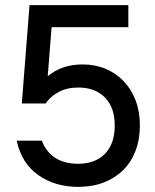

<svg xmlns="http://www.w3.org/2000/svg" viewBox="-20 -720 605 748"><path d="M285 8Q194 8 129 -38Q64 -84 45 -172H143Q160 -127 196 -104.5Q232 -82 285 -82Q351 -82 389 -121Q427 -160 427 -231Q427 -301 389 -340Q351 -379 285 -379Q240 -379 207.5 -361Q175 -343 158 -317H65L95 -700H480V-614H181L166 -423Q220 -469 302 -469Q350 -469 391 -452Q432 -435 462 -403.5Q492 -372 508.5 -328.5Q525 -285 525 -231Q525 -177 508 -132.5Q491 -88 459.5 -57Q428 -26 384 -9Q340 8 285 8Z"/></svg>

Font: PT Root UI Medium
Style: Regular
Weight: 500
Designer: Vitaly Kuzmin
Foundry: ParaType Ltd.
Version: Version 2.001G